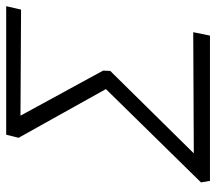

<svg xmlns="http://www.w3.org/2000/svg" viewBox="-59 -639 698 620"><g transform="rotate(-90 290.0 -329.0)"><path d="M16 0 11 -29 330 -354 328 -308 155 -618 165 -658H580L569 -610L202 -612L215 -633L372 -345L371 -322L80 -27L62 -52L496 -54L485 0Z"/></g></svg>

Font: Ysabeau Office Light
Style: Italic
Weight: 300
Italic angle: -12°
Designer: Christian Thalmann (Catharsis Fonts)
Version: Version 2.001;gftools[0.9.30]; featfreeze: tnum,lnum,ss02